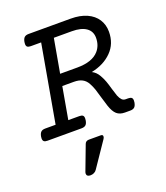

<svg xmlns="http://www.w3.org/2000/svg" viewBox="-151 -683 901 1042"><g transform="rotate(-20 300.0 -162.0)"><path d="M551.3 -442.4Q551.3 -373 506.3 -327.9Q461.4 -282.7 388.7 -268.1Q412.1 -256.8 426.8 -231Q438 -211.4 445.1 -192.1Q452.1 -172.9 459.5 -146Q467.8 -118.2 473.6 -101.6Q480.5 -84.5 489.3 -75.4Q498 -66.4 511.2 -66.4H524.9Q538.6 -66.4 544.7 -61.5Q550.8 -56.6 550.8 -44.9Q550.8 -37.6 549.8 -33.2Q546.4 -15.1 538.1 -7.6Q529.8 0 513.2 0H482.9Q453.6 0 436 -15.4Q418.5 -30.8 406.2 -67.9Q397.9 -92.8 389.6 -122.6Q381.8 -151.4 375 -171.4Q368.2 -191.4 357.9 -210Q346.7 -231 327.6 -241.2Q308.6 -251.5 279.3 -251.5H212.4L179.7 -66.4H243.2Q256.8 -66.4 262.9 -61.5Q269 -56.6 269 -44.9Q269 -37.6 268.1 -33.2Q265.1 -15.1 256.8 -7.6Q248.5 0 231.9 0H35.6Q22 0 15.6 -5.1Q9.3 -10.3 9.3 -22Q9.3 -25.4 10.3 -33.2Q13.7 -51.3 22 -58.8Q30.3 -66.4 46.9 -66.4H106.4L185.5 -513.2H126Q112.3 -513.2 106.2 -518.1Q100.1 -522.9 100.1 -534.7Q100.1 -542 101.1 -546.4Q104.5 -564.5 112.8 -572Q121.1 -579.6 137.7 -579.6H379.9Q434.1 -579.6 472.7 -562.3Q511.2 -544.9 531.2 -513.9Q551.3 -482.9 551.3 -442.4ZM224.1 -317.9H323.2Q410.6 -317.9 448.2 -361.3Q474.1 -391.1 474.1 -435.1Q474.1 -472.7 445.3 -492.9Q416.5 -513.2 362.8 -513.2H258.8ZM329.1 81.5Q329.1 88.9 323.7 96.2L227.1 238.3Q221.7 246.6 211.9 251.5Q202.1 256.3 190.9 256.3Q180.2 256.3 174.6 252Q168.9 247.6 168.9 239.3Q168.9 234.4 170.9 229L224.6 86.9Q227.5 79.1 233.6 75.2Q239.7 71.3 248 71.3H317.4Q329.1 71.3 329.1 81.5Z"/></g></svg>

Font: Courier Prime
Style: Italic
Weight: 400
Italic angle: -10°
Designer: Alan Dague-Greene
Foundry: Quote-Unquote Apps
Version: Version 3.018